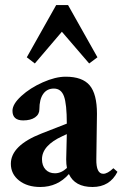

<svg xmlns="http://www.w3.org/2000/svg" viewBox="-20 -728 491 759"><path d="M117.7 -477.1 85.9 -501.5 202.1 -708H249L365.2 -501.5L332.5 -477.1L224.6 -602.5ZM139.2 11.2Q87.9 11.2 55.4 -14.4Q22.9 -40 22.9 -80.6Q22.9 -152.8 144 -200.2L244.1 -239.3Q244.1 -316.9 232.9 -347.4Q221.7 -377.9 192.9 -377.9Q165.5 -377.9 150.6 -356.4Q135.7 -335 135.7 -295.9Q135.7 -275.9 118.4 -263.9Q101.1 -252 71.8 -252Q29.3 -252 29.3 -290Q29.3 -316.4 64.2 -348.4Q99.1 -380.4 149.2 -402.6Q199.2 -424.8 239.7 -424.8Q305.7 -424.8 334.5 -390.6Q363.3 -356.4 363.3 -278.3Q363.3 -249 360.8 -98.6Q359.9 -41 388.2 -41Q405.3 -41 428.2 -63L444.3 -48.8Q414.1 11.2 345.7 11.2Q275.9 11.2 252.4 -40Q207.5 11.2 139.2 11.2ZM146 -98.6Q146 -73.2 159.9 -58.1Q173.8 -43 197.3 -43Q222.2 -43 244.6 -64Q241.7 -78.6 241.7 -98.1Q243.7 -164.6 244.1 -197.8L227.1 -189.9Q146 -152.8 146 -98.6Z"/></svg>

Font: Elstob 18pt
Style: Bold
Weight: 700
Designer: Peter S. Baker
Version: Version 1.015